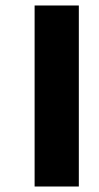

<svg xmlns="http://www.w3.org/2000/svg" viewBox="-20 -630 360 699"><path d="M106 49V-610H267V49Z"/></svg>

Font: Noto Sans Tamil ExtraCondensed Black
Style: Regular
Weight: 900
Width: 2
Designer: Jelle Bosma - Monotype Design Team
Foundry: Monotype Imaging Inc.
Version: Version 2.004; ttfautohint (v1.8.4.7-5d5b)